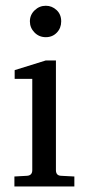

<svg xmlns="http://www.w3.org/2000/svg" viewBox="-20 -677 313 677"><path d="M195.8 -601.6Q195.8 -578.1 180.4 -562Q165 -545.9 141.6 -545.9Q117.7 -545.9 101.6 -562.5Q85.4 -579.1 85.4 -601.6Q85.4 -624.5 102.1 -640.6Q118.7 -656.7 141.6 -656.7Q163.1 -656.7 179.4 -641.6Q195.8 -626.5 195.8 -601.6ZM242.2 -19.5H30.8V-54.7L74.7 -57.1Q93.8 -58.1 93.8 -77.1V-398.9H31.7V-429.7L141.6 -463.9H177.2V-77.1Q177.2 -57.6 195.8 -57.1L242.2 -54.7Z"/></svg>

Font: Annapurna SIL
Style: Regular
Weight: 400
Designer: Peter Martin, Annie Olsen
Foundry: SIL International
Version: Version 2.000